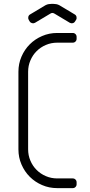

<svg xmlns="http://www.w3.org/2000/svg" viewBox="-20 -970 465 990"><path d="M355 -50H275C254.3 -50 234.8 -53.9 216.5 -61.8C198.2 -69.6 182.2 -80.2 168.8 -93.8C155.2 -107.2 144.6 -123.2 136.8 -141.5C128.9 -159.8 125 -179.3 125 -200V-600C125 -620.7 128.9 -640.2 136.8 -658.5C144.6 -676.8 155.2 -692.8 168.8 -706.2C182.2 -719.8 198.2 -730.4 216.5 -738.2C234.8 -746.1 254.3 -750 275 -750H355C360.7 -750 365.4 -751.9 369.2 -755.8C373.1 -759.6 375 -764.3 375 -770V-780C375 -785.7 373.1 -790.4 369.2 -794.2C365.4 -798.1 360.7 -800 355 -800H275C247.3 -800 221.3 -794.8 197 -784.2C172.7 -773.8 151.5 -759.5 133.5 -741.5C115.5 -723.5 101.2 -702.3 90.8 -678C80.2 -653.7 75 -627.7 75 -600V-200C75 -172.3 80.2 -146.3 90.8 -122C101.2 -97.7 115.5 -76.5 133.5 -58.5C151.5 -40.5 172.7 -26.2 197 -15.8C221.3 -5.2 247.3 0 275 0H355C360.7 0 365.4 -1.9 369.2 -5.8C373.1 -9.6 375 -14.3 375 -20V-30C375 -35.7 373.1 -40.4 369.2 -44.2C365.4 -48.1 360.7 -50 355 -50ZM365.5 -895.5 287 -942.5 285 -943.5 283 -944.5C275 -948.2 265.7 -950 255 -950H245C234.7 -950 225.5 -948.2 217.5 -944.5L215.5 -943.5L213.5 -942.5L135 -895.5C130.3 -892.8 127.3 -888.8 126 -883.2C124.7 -877.8 125.3 -872.7 128 -868L133 -859.5C136 -854.8 140.2 -851.8 145.5 -850.5C150.8 -849.2 155.8 -849.8 160.5 -852.5L240 -900C246.7 -904.3 253.5 -904.3 260.5 -900L340 -852.5C344.7 -849.8 349.7 -849.2 355 -850.5C360.3 -851.8 364.3 -854.8 367 -859.5L372.5 -868C375.2 -872.7 375.8 -877.8 374.5 -883.2C373.2 -888.8 370.2 -892.8 365.5 -895.5Z"/></svg>

Font: lerotica
Style: Regular
Weight: 400
Designer: defharo
Foundry: deFharo
Version: Version 1.001 2011